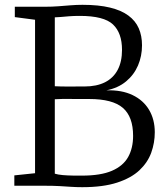

<svg xmlns="http://www.w3.org/2000/svg" viewBox="-20 -771 690 797"><path d="M125.5 -52V-689L41.5 -700V-743H166.5Q196.5 -743 222.5 -745Q248.5 -747 273 -749Q297.5 -751 322.5 -751Q389.5 -751 436.8 -739.5Q484 -728 513.2 -706.2Q542.5 -684.5 556 -653.5Q569.5 -622.5 569.5 -583Q569.5 -538 552.8 -499Q536 -460 503 -432.8Q470 -405.5 421.5 -396Q485 -398 530 -376.5Q575 -355 598.8 -315Q622.5 -275 622.5 -222Q622.5 -178 607.8 -137.2Q593 -96.5 558.8 -64.2Q524.5 -32 466.2 -13Q408 6 321.5 6Q297 6 275.2 4.5Q253.5 3 227.2 1.5Q201 0 162.5 0H39.5V-43ZM207.5 -413Q219 -412.5 236 -412Q253 -411.5 271 -411.8Q289 -412 305 -412Q321 -412 330.5 -412Q381 -412 415.8 -429.5Q450.5 -447 468.5 -481Q486.5 -515 486.5 -564Q486.5 -634 449 -669.5Q411.5 -705 311.5 -705Q287 -705 267.2 -703.5Q247.5 -702 232.5 -700.5Q217.5 -699 207.5 -699ZM207.5 -50Q220.5 -46 240.5 -44.2Q260.5 -42.5 282 -42.2Q303.5 -42 320.5 -42Q398 -42 444.5 -62Q491 -82 511.8 -119Q532.5 -156 532.5 -207Q532.5 -286.5 490 -323.2Q447.5 -360 350.5 -360Q337 -360 317.5 -360Q298 -360 276.8 -360.2Q255.5 -360.5 237.2 -360.2Q219 -360 207.5 -359Z"/></svg>

Font: Merriweather 7pt Light
Style: Regular
Weight: 300
Designer: Eben Sorkin
Foundry: Eben Sorkin
Version: Version 2.200;gftools[0.9.31]